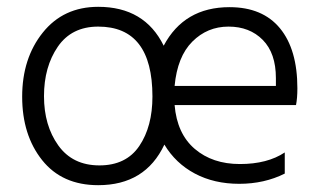

<svg xmlns="http://www.w3.org/2000/svg" viewBox="-20 -534 936 563"><path d="M815 -25Q755 5 681.5 5Q608 5 551.5 -25Q495 -55 462 -110Q406 9 268 9Q162 9 103.5 -64.5Q45 -138 45 -250.5Q45 -363 105.5 -438.5Q166 -514 268 -514Q404 -514 460 -400Q520 -513 653 -513Q750 -513 801 -451Q852 -389 852 -275Q852 -246 848 -226H492Q499 -142 551 -97.5Q603 -53 683.5 -53Q764 -53 815 -87ZM492 -282H789V-305Q789 -378 750.5 -417Q712 -456 650 -456Q588 -456 544 -412Q500 -368 492 -282ZM427 -251Q427 -456 268 -456Q190 -456 149.5 -397Q109 -338 109 -252Q109 -166 151 -107.5Q193 -49 271.5 -49Q350 -49 388.5 -106Q427 -163 427 -251Z"/></svg>

Font: Hind Kochi Light
Style: Regular
Weight: 300
Designer: Dhruvi Tolia
Foundry: Indian Type Foundry
Version: Version 0.702;PS 1.0;hotconv 1.0.81;makeotf.lib2.5.63406